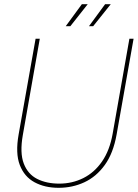

<svg xmlns="http://www.w3.org/2000/svg" viewBox="-20 -885 658 917"><path d="M260 12Q194 12 145 -14.5Q96 -41 74.5 -97Q53 -153 69 -243L150 -700H170L89 -240Q74 -155 93.5 -104Q113 -53 157.5 -30.5Q202 -8 263 -8Q325 -8 378 -34.5Q431 -61 467.5 -114Q504 -167 518 -246L598 -700H618L537 -243Q521 -153 480.5 -97Q440 -41 383 -14.5Q326 12 260 12ZM405 -760 482 -865H509L425 -760ZM294 -760 371 -865H399L316 -760Z"/></svg>

Font: DM Sans 9pt Thin
Style: Italic
Weight: 250
Italic angle: -10°
Version: Version 4.004;gftools[0.9.30]